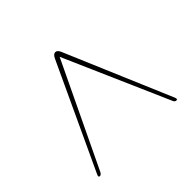

<svg xmlns="http://www.w3.org/2000/svg" viewBox="-90 -800 478 478"><g transform="rotate(-45 149.0 -561.0)"><path d="M285 -419Q288 -411.5 283 -411.5Q278 -411.5 275.5 -417L154 -694L22.5 -419Q19 -413 15 -413Q9 -413 13.5 -422L142.5 -699Q147.5 -710 154.5 -710Q161.5 -710 166 -699Z"/></g></svg>

Font: Fraunces 144pt
Style: Bold
Weight: 700
Version: Version 1.000;[b76b70a41]